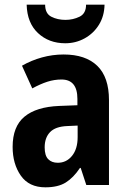

<svg xmlns="http://www.w3.org/2000/svg" viewBox="-20 -791 549 821"><path d="M252 -558Q346 -558 396 -509.5Q446 -461 446 -363V0H349L325 -73H322Q294 -31 261 -10.5Q228 10 174 10Q104 10 69 -40Q34 -90 34 -163Q34 -250 84.5 -292Q135 -334 233 -338L311 -341V-368Q311 -451 243 -451Q212 -451 182.5 -441.5Q153 -432 118 -413L74 -510Q114 -533 159.5 -545.5Q205 -558 252 -558ZM268 -252Q217 -250 194 -226Q171 -202 171 -161Q171 -126 186 -110.5Q201 -95 227 -95Q264 -95 288 -124.5Q312 -154 312 -205V-254ZM427 -771Q426 -722 403 -685Q380 -648 342 -627Q304 -606 259 -606Q189 -606 142.5 -649.5Q96 -693 94 -771H173Q173 -733 199.5 -719.5Q226 -706 260 -706Q292 -706 320 -719.5Q348 -733 348 -771Z"/></svg>

Font: Noto Sans Kannada Condensed
Style: Bold
Weight: 700
Width: 3
Designer: Jelle Bosma - Monotype Design Team
Foundry: Monotype Imaging Inc.
Version: Version 2.005; ttfautohint (v1.8.4.7-5d5b)